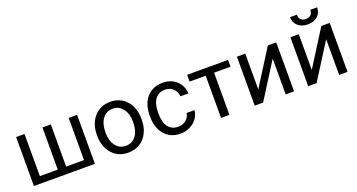

<svg xmlns="http://www.w3.org/2000/svg" viewBox="-44 -1329 3625 1947"><g transform="rotate(-20 1768.5 -356.0)"><path d="M167 -528.3V-73.7H360.4V-528.3H450.7V-73.7H643.6V-528.3H734.4V0H76.2V-528.3Z M853 0ZM853 -269Q853 -346.7 883.5 -408.7Q914.1 -470.7 968.5 -504.4Q1022.9 -538.1 1092.8 -538.1Q1200.7 -538.1 1267.3 -463.4Q1334 -388.7 1334 -264.6V-258.3Q1334 -181.2 1304.4 -119.9Q1274.9 -58.6 1220 -24.4Q1165 9.8 1093.8 9.8Q986.3 9.8 919.7 -64.9Q853 -139.6 853 -262.7ZM943.8 -258.3Q943.8 -170.4 984.6 -117.2Q1025.4 -64 1093.8 -64Q1162.6 -64 1203.1 -117.9Q1243.7 -171.9 1243.7 -269Q1243.7 -356 1202.4 -409.9Q1161.1 -463.9 1092.8 -463.9Q1025.9 -463.9 984.9 -410.6Q943.8 -357.4 943.8 -258.3Z M1659.2 -64Q1707.5 -64 1743.7 -93.3Q1779.8 -122.6 1783.7 -166.5H1869.1Q1866.7 -121.1 1837.9 -80.1Q1809.1 -39.1 1761 -14.6Q1712.9 9.8 1659.2 9.8Q1551.3 9.8 1487.5 -62.3Q1423.8 -134.3 1423.8 -259.3V-274.4Q1423.8 -351.6 1452.1 -411.6Q1480.5 -471.7 1533.4 -504.9Q1586.4 -538.1 1658.7 -538.1Q1747.6 -538.1 1806.4 -484.9Q1865.2 -431.6 1869.1 -346.7H1783.7Q1779.8 -397.9 1744.9 -430.9Q1710 -463.9 1658.7 -463.9Q1589.8 -463.9 1552 -414.3Q1514.2 -364.7 1514.2 -271V-253.9Q1514.2 -162.6 1551.8 -113.3Q1589.4 -64 1659.2 -64Z M2363.3 -455.1H2186V0H2095.7V-455.1H1921.9V-528.3H2363.3Z M2793 -528.3H2883.3V0H2793V-385.3L2549.3 0H2459V-528.3H2549.3V-142.6Z M3036.1 0ZM3370.1 -528.3H3460.4V0H3370.1V-385.3L3126.5 0H3036.1V-528.3H3126.5V-142.6ZM3394.5 -720.7Q3394.5 -661.6 3354.2 -625.7Q3314 -589.8 3248.5 -589.8Q3183.1 -589.8 3142.6 -626Q3102.1 -662.1 3102.1 -720.7H3175.8Q3175.8 -686.5 3194.3 -667.2Q3212.9 -647.9 3248.5 -647.9Q3282.7 -647.9 3302 -667Q3321.3 -686 3321.3 -720.7Z"/></g></svg>

Font: Roboto
Style: Regular
Weight: 400
Designer: Google
Version: Version 2.134; 2016; ttfautohint (v1.6)